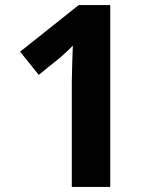

<svg xmlns="http://www.w3.org/2000/svg" viewBox="-20 -734 612 754"><path d="M413 0H262V-413Q262 -439 263.5 -481Q265 -523 266 -555Q261 -549 244.5 -533.5Q228 -518 214 -506L132 -440L59 -531L289 -714H413Z"/></svg>

Font: Noto Sans New Tai Lue
Style: Bold
Weight: 700
Version: Version 2.003